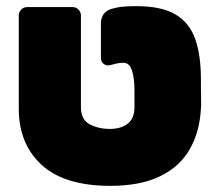

<svg xmlns="http://www.w3.org/2000/svg" viewBox="-20 -594 701 624"><path d="M338 10Q190 10 115.5 -58Q41 -126 41 -241V-544Q41 -555 49 -563Q57 -571 68 -571H216Q227 -571 235 -563Q243 -555 243 -544V-246Q243 -205 271.5 -190Q300 -175 337 -175Q373 -175 395 -192Q417 -209 417 -246Q417 -257 417 -265.5Q417 -274 417 -283Q417 -292 417 -302Q417 -339 409 -364.5Q401 -390 381 -390Q370 -390 358.5 -387.5Q347 -385 341 -383Q328 -379 318 -385.5Q308 -392 308 -407V-520Q308 -531 313.5 -542.5Q319 -554 332 -561Q342 -566 362.5 -570Q383 -574 423 -574Q505 -574 550.5 -547Q596 -520 614.5 -467Q633 -414 633 -337Q633 -327 633 -308Q633 -289 633.5 -270Q634 -251 633 -241Q629 -166 597 -109.5Q565 -53 501 -21.5Q437 10 338 10Z"/></svg>

Font: Rubik Black
Style: Regular
Weight: 900
Designer: Hubert and Fischer
Foundry: Hubert and Fischer
Version: Version 2.300;gftools[0.9.30]